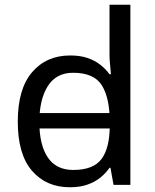

<svg xmlns="http://www.w3.org/2000/svg" viewBox="-20 -780 655 810"><path d="M104 -238V-303H480V-238ZM275 10Q175 10 115 -59.5Q55 -129 55 -267Q55 -405 115.5 -475.5Q176 -546 276 -546Q318 -546 349 -535.5Q380 -525 403 -507Q426 -489 442 -467H448Q447 -480 444.5 -505.5Q442 -531 442 -546V-760H530V0H459L446 -72H442Q426 -49 403 -30.5Q380 -12 348.5 -1Q317 10 275 10ZM289 -63Q374 -63 408.5 -109.5Q443 -156 443 -250V-266Q443 -366 410 -419.5Q377 -473 288 -473Q217 -473 181.5 -416.5Q146 -360 146 -265Q146 -169 181.5 -116Q217 -63 289 -63Z"/></svg>

Font: hexkorean15
Style: Book
Weight: 400
Designer: Jelle Bosma - Monotype Design Team
Foundry: Monotype Imaging Inc.
Version: Version 2.003